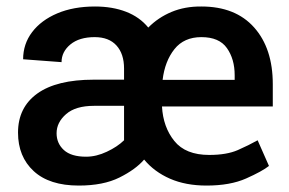

<svg xmlns="http://www.w3.org/2000/svg" viewBox="-20 -558 885 588"><path d="M612.3 10.3Q548.8 10.3 500.7 -10.7Q452.6 -31.7 421.4 -69.3Q395.5 -39.1 345.9 -14.4Q296.4 10.3 221.2 10.3Q131.3 10.3 83.3 -33.9Q35.2 -78.1 35.2 -151.9Q35.2 -229 94.2 -271.5Q153.3 -314 267.1 -314H359.9V-348.1Q359.9 -393.1 336.7 -418.7Q313.5 -444.3 270 -444.3Q222.7 -444.3 195.6 -421.9Q168.5 -399.4 168.5 -367.7L50.8 -376.5Q50.8 -423.3 78.4 -459.7Q106 -496.1 155.5 -517.1Q205.1 -538.1 271 -538.1Q324.2 -538.1 366 -522Q407.7 -505.9 434.1 -473.6Q464.4 -504.4 505.4 -521.5Q546.4 -538.6 596.7 -538.1Q701.2 -538.1 758.3 -473.9Q815.4 -409.7 815.4 -300.3V-231.9H476.1Q479.5 -168.9 513.9 -126.2Q548.3 -83.5 620.6 -83.5Q674.3 -83.5 708.3 -98.4Q742.2 -113.3 769 -128.4L803.7 -49.8Q782.7 -33.2 733.9 -11.5Q685.1 10.3 612.3 10.3ZM596.7 -444.3Q543.5 -444.3 514.2 -407.5Q484.9 -370.6 478 -313.5H698.7V-327.6Q698.7 -377 675 -410.6Q651.4 -444.3 596.7 -444.3ZM243.7 -78.1Q274.9 -78.1 307.1 -93.3Q339.4 -108.4 359.9 -128.4V-233.9H268.1Q211.4 -233.9 182.4 -208.5Q153.3 -183.1 153.3 -149.9Q153.3 -119.1 175.5 -98.6Q197.8 -78.1 243.7 -78.1Z"/></svg>

Font: Vazirmatn RD UI Medium
Style: Regular
Weight: 500
Designer: Saber Rastikerdar
Foundry: Saber Rastikerdar
Version: Version 33.003